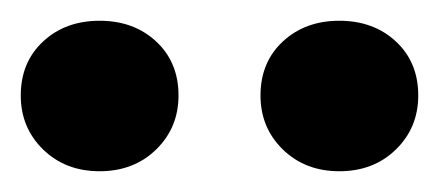

<svg xmlns="http://www.w3.org/2000/svg" viewBox="-20 -741 423 185"><path d="M76 -576Q43 -576 21.5 -597Q0 -618 0 -649Q0 -681 21.5 -701Q43 -721 76 -721Q109 -721 130.5 -701Q152 -681 152 -649Q152 -618 130.5 -597Q109 -576 76 -576ZM307 -576Q274 -576 252.5 -597Q231 -618 231 -649Q231 -681 252.5 -701Q274 -721 307 -721Q340 -721 361.5 -701Q383 -681 383 -649Q383 -618 361.5 -597Q340 -576 307 -576Z"/></svg>

Font: Manuale
Style: Bold
Weight: 700
Version: Version 1.002